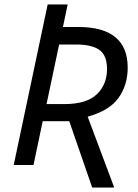

<svg xmlns="http://www.w3.org/2000/svg" viewBox="-20 -734 613 854"><path d="M390 100 288 -195H170L129 0H41L192 -714H281L260 -614H328Q548 -614 548 -433Q548 -356 507.5 -299Q467 -242 370 -215L488 100ZM187 -271H265Q365 -271 410.5 -314.5Q456 -358 456 -427Q456 -488 422 -512Q388 -536 320 -536H243Z"/></svg>

Font: Noto Sans IKEA
Style: Italic
Weight: 400
Italic angle: -12°
Designer: Monotype Design Team
Foundry: Monotype Imaging Inc.
Version: Version 2.001